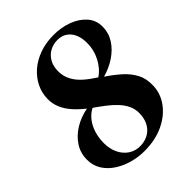

<svg xmlns="http://www.w3.org/2000/svg" viewBox="-214 -870 998 998"><g transform="rotate(-45 285.0 -371.0)"><path d="M260 10Q218 10 175.2 -1.5Q132.5 -13 96.8 -35.8Q61 -58.5 39.2 -92.2Q17.5 -126 17.5 -170.5Q17.5 -218.5 42.5 -257Q67.5 -295.5 110 -321.8Q152.5 -348 205.5 -358Q171.5 -384.5 146.5 -413Q121.5 -441.5 108.5 -472.8Q95.5 -504 96 -537.5Q96.5 -581 115.2 -619.5Q134 -658 168 -687.8Q202 -717.5 249.2 -734.5Q296.5 -751.5 354 -751.5Q410 -751.5 458 -733.5Q506 -715.5 535.5 -681.8Q565 -648 564.5 -600Q564 -555 539.8 -517.5Q515.5 -480 475 -453Q434.5 -426 385.5 -412.5Q427.5 -384.5 461.2 -354.5Q495 -324.5 514.8 -288Q534.5 -251.5 533.5 -204Q533.5 -146.5 499.5 -98Q465.5 -49.5 404.2 -19.8Q343 10 260 10ZM362 -431Q400.5 -456.5 424 -502.2Q447.5 -548 447.5 -596.5Q448 -632.5 436.8 -660Q425.5 -687.5 403.2 -703.2Q381 -719 349 -719Q319 -719 293.5 -705.5Q268 -692 252.5 -665.8Q237 -639.5 236.5 -602Q236.5 -564 252.8 -533.8Q269 -503.5 297.2 -478.8Q325.5 -454 362 -431ZM270 -24Q303 -26 328 -41.2Q353 -56.5 367.2 -84.2Q381.5 -112 381.5 -151Q381.5 -180.5 369.2 -205.8Q357 -231 335.8 -253.8Q314.5 -276.5 287 -297.8Q259.5 -319 229 -340Q201 -326 181 -300Q161 -274 150.8 -240.2Q140.5 -206.5 140.5 -168Q140.5 -126.5 156.5 -93.2Q172.5 -60 201.5 -41.2Q230.5 -22.5 270 -24Z"/></g></svg>

Font: Merriweather 120pt ExtraBold
Style: Italic
Weight: 800
Italic angle: -7.8°
Version: Version 2.101